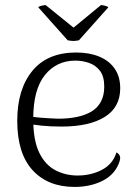

<svg xmlns="http://www.w3.org/2000/svg" viewBox="-20 -724 545 757"><path d="M274 13Q169 13 108.5 -53Q48 -119 48 -248Q48 -372 107.5 -444.5Q167 -517 280 -517Q332 -517 371 -501Q410 -485 432 -453.5Q454 -422 454 -376Q454 -301 393 -263Q332 -225 223 -225Q180 -225 145 -228.5Q110 -232 75 -239L76 -268Q103 -263 140 -260Q177 -257 210 -256Q250 -256 283.5 -263Q317 -270 341 -284.5Q365 -299 378 -323.5Q391 -348 391 -382Q391 -423 374 -445Q357 -467 331 -476Q305 -485 277 -485Q203 -485 157 -428Q111 -371 111 -255Q111 -170 135 -121.5Q159 -73 199 -52.5Q239 -32 286 -32Q339 -32 382 -54.5Q425 -77 439 -123Q448 -119 452.5 -109Q457 -99 447 -76Q428 -32 381 -9.5Q334 13 274 13ZM160 -704 270 -615 378 -704Q384 -704 394 -701.5Q404 -699 407 -695L291 -565Q285 -564 277.5 -563Q270 -562 261.5 -563Q253 -564 247 -565L131 -695Q133 -699 144 -701.5Q155 -704 160 -704Z"/></svg>

Font: Arima Light
Style: Regular
Weight: 300
Designer: Joana Correia and Natanael Gama
Foundry: NDISCOVER
Version: Version 1.101;gftools[0.9.23]